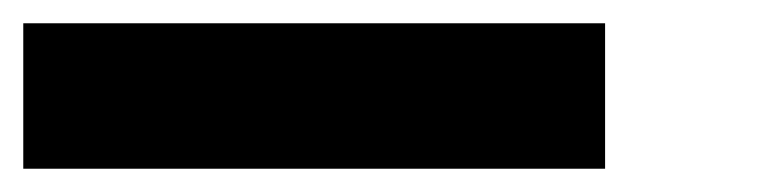

<svg xmlns="http://www.w3.org/2000/svg" viewBox="-20 -145 665 165"><path d="M0 0V-125H500V0Z"/></svg>

Font: Galmuri7 Regular
Style: Regular
Weight: 400
Designer: Lee Minseo (quiple)
Version: Version 2.399;hotconv 1.1.1;makeotfexe 2.6.0 DEVELOPMENT